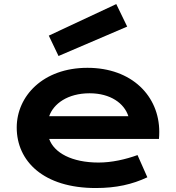

<svg xmlns="http://www.w3.org/2000/svg" viewBox="-20 -923 875 953"><path d="M63 -290C63 -122.6 196.3 10.3 455.1 10.3C557.1 10.3 636.2 -7.8 711.4 -43L662.6 -153.3C603 -131.8 535.2 -116.2 469.2 -116.2C336.4 -116.2 248.5 -164.6 224.1 -233.4H769C770 -243.7 770.5 -257.8 770.5 -268.6C770.5 -445.8 634.8 -586.4 414.1 -586.4C193.4 -586.4 63 -445.8 63 -290ZM224.1 -346.2C245.1 -407.2 314.9 -460 424.8 -460C528.3 -460 596.7 -410.2 617.2 -346.2ZM270.5 -645 611.3 -791 557.1 -902.8 222.2 -746.1Z"/></svg>

Font: Krona One
Style: Regular
Weight: 400
Designer: Yvonne Schüttler
Foundry: Yvonne Schüttler
Version: Version 1.002